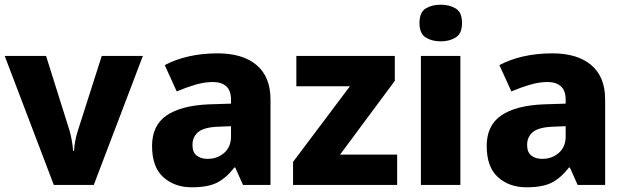

<svg xmlns="http://www.w3.org/2000/svg" viewBox="-20 -787 2665 817"><path d="M209 0 0 -549H176L276 -231Q281 -214 285.5 -189.5Q290 -165 291 -145H295Q296 -166 300.5 -189Q305 -212 311 -230L413 -549H588L379 0Z M906 -560Q1013 -560 1072 -510Q1131 -460 1131 -364V0H1014L981 -74H977Q942 -29 903 -9.5Q864 10 796 10Q723 10 675 -33Q627 -76 627 -166Q627 -253 688.5 -295.5Q750 -338 869 -343L963 -346V-362Q963 -402 942.5 -420Q922 -438 886 -438Q850 -438 811 -426.5Q772 -415 732 -398L681 -510Q726 -534 783 -547Q840 -560 906 -560ZM912 -248Q849 -246 824 -225.5Q799 -205 799 -170Q799 -139 817 -125Q835 -111 863 -111Q905 -111 934 -136.5Q963 -162 963 -206V-250Z M1670 0H1227V-98L1469 -420H1241V-549H1660V-443L1427 -129H1670Z M1856 -767Q1892 -767 1919 -751Q1946 -735 1946 -689Q1946 -644 1919 -627.5Q1892 -611 1856 -611Q1818 -611 1791.5 -627.5Q1765 -644 1765 -689Q1765 -735 1791.5 -751Q1818 -767 1856 -767ZM1939 -549V0H1771V-549Z M2330 -560Q2437 -560 2496 -510Q2555 -460 2555 -364V0H2438L2405 -74H2401Q2366 -29 2327 -9.5Q2288 10 2220 10Q2147 10 2099 -33Q2051 -76 2051 -166Q2051 -253 2112.5 -295.5Q2174 -338 2293 -343L2387 -346V-362Q2387 -402 2366.5 -420Q2346 -438 2310 -438Q2274 -438 2235 -426.5Q2196 -415 2156 -398L2105 -510Q2150 -534 2207 -547Q2264 -560 2330 -560ZM2336 -248Q2273 -246 2248 -225.5Q2223 -205 2223 -170Q2223 -139 2241 -125Q2259 -111 2287 -111Q2329 -111 2358 -136.5Q2387 -162 2387 -206V-250Z"/></svg>

Font: Noto Sans ExtraBold
Style: Regular
Weight: 800
Designer: Monotype Design Team
Foundry: Monotype Imaging Inc.
Version: Version 2.007